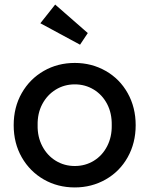

<svg xmlns="http://www.w3.org/2000/svg" viewBox="-20 -812 655 842"><path d="M308 10Q233 10 172 -25Q111 -60 75.5 -122Q40 -184 40 -263Q40 -342 75.5 -404Q111 -466 172 -501Q233 -536 308 -536Q382 -536 443.5 -501Q505 -466 540 -403.5Q575 -341 575 -263Q575 -185 540 -122.5Q505 -60 443.5 -25Q382 10 308 10ZM308 -442Q262 -442 224.5 -419Q187 -396 165.5 -355.5Q144 -315 145 -263Q144 -212 165.5 -171Q187 -130 224.5 -107Q262 -84 308 -84Q354 -84 391.5 -107Q429 -130 450 -171Q471 -212 470 -263Q471 -315 450 -355.5Q429 -396 391.5 -419Q354 -442 308 -442ZM157 -710 222 -792 365 -667 331 -616Z"/></svg>

Font: Lexend
Style: Regular
Weight: 400
Designer: Thomas Jockin
Foundry: Lexend
Version: Version 1.000